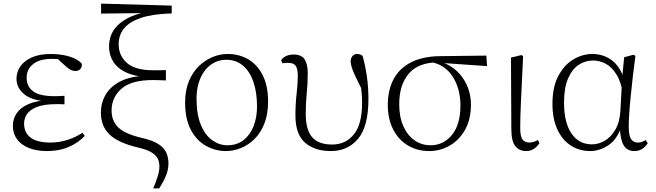

<svg xmlns="http://www.w3.org/2000/svg" viewBox="-20 -820 3620 1060"><path d="M239 14Q182 14 139.5 -3Q97 -20 74 -51.5Q51 -83 51 -125Q51 -164 72.5 -195.5Q94 -227 140 -246.5Q186 -266 259 -267V-259Q161 -262 116 -298Q71 -334 71 -385Q71 -422 92 -453Q113 -484 155.5 -503Q198 -522 262 -522Q295 -522 327 -516.5Q359 -511 386.5 -499.5Q414 -488 431 -469Q434 -450 423.5 -439Q413 -428 398 -428Q383 -428 372 -433.5Q361 -439 344 -453L289 -504L343 -502L347 -485Q322 -490 305 -492.5Q288 -495 268 -495Q198 -495 162.5 -466Q127 -437 127 -390Q127 -344 162 -316.5Q197 -289 282 -289Q293 -289 305.5 -289.5Q318 -290 336 -291V-244Q318 -245 309.5 -245Q301 -245 293 -245Q224 -245 185 -230Q146 -215 129.5 -191Q113 -167 113 -138Q113 -87 149.5 -60Q186 -33 258 -33Q305 -33 350.5 -47Q396 -61 435 -87L448 -70Q414 -33 361 -9.5Q308 14 239 14Z M826 220Q842 182 851 153Q860 124 860 99Q860 77 852 58Q844 39 818.5 22.5Q793 6 740 -6Q632 -32 584.5 -77.5Q537 -123 537 -199Q537 -252 563 -297Q589 -342 644 -370.5Q699 -399 785 -402L784 -395Q715 -400 670 -423Q625 -446 603.5 -482.5Q582 -519 582 -562Q582 -642 641.5 -691Q701 -740 798 -755L790 -741V-748L538 -745V-800L928 -789V-746Q822 -743 757.5 -721Q693 -699 664 -662Q635 -625 635 -576Q635 -513 681 -472.5Q727 -432 826 -432Q838 -432 859 -432Q880 -432 896 -433V-376Q875 -377 855.5 -377.5Q836 -378 823 -378Q705 -378 650.5 -330Q596 -282 596 -210Q596 -152 633.5 -116Q671 -80 762 -59Q824 -45 855.5 -24Q887 -3 898.5 23.5Q910 50 910 82Q910 115 897.5 147Q885 179 859 220Z M1228 14Q1170 14 1118.5 -14Q1067 -42 1034.5 -101.5Q1002 -161 1002 -254Q1002 -321 1022.5 -371Q1043 -421 1077.5 -454.5Q1112 -488 1153.5 -505Q1195 -522 1236 -522Q1301 -522 1351.5 -492Q1402 -462 1431 -403.5Q1460 -345 1460 -259Q1460 -189 1439.5 -137.5Q1419 -86 1385 -52.5Q1351 -19 1310 -2.5Q1269 14 1228 14ZM1235 -18Q1288 -18 1324.5 -46.5Q1361 -75 1380 -123.5Q1399 -172 1399 -232Q1399 -310 1379 -368Q1359 -426 1321 -458Q1283 -490 1230 -490Q1182 -490 1144.5 -463Q1107 -436 1086 -387.5Q1065 -339 1065 -276Q1065 -188 1089 -130.5Q1113 -73 1152 -45.5Q1191 -18 1235 -18Z M1806 14Q1718 14 1664.5 -32Q1611 -78 1611 -183Q1611 -246 1617.5 -301.5Q1624 -357 1624 -398Q1624 -441 1612.5 -457Q1601 -473 1570 -473Q1562 -473 1554 -472.5Q1546 -472 1540 -470L1532 -488Q1542 -502 1559.5 -510.5Q1577 -519 1601 -519Q1645 -519 1662 -492Q1679 -465 1679 -417Q1679 -358 1673.5 -306Q1668 -254 1668 -189Q1668 -104 1703 -63Q1738 -22 1814 -22Q1888 -22 1933.5 -78Q1979 -134 1979 -253Q1979 -281 1976.5 -309Q1974 -337 1969 -373L1984 -370L1989 -303Q1961 -358 1945 -392Q1929 -426 1922.5 -446.5Q1916 -467 1916 -482Q1916 -499 1926 -510.5Q1936 -522 1951 -522Q1961 -522 1969 -519Q1977 -516 1982 -511Q1996 -462 2005 -401Q2014 -340 2014 -273Q2014 -122 1957 -54Q1900 14 1806 14Z M2349 14Q2284 14 2232 -17Q2180 -48 2150.5 -105.5Q2121 -163 2121 -241Q2121 -322 2152.5 -382Q2184 -442 2248.5 -475.5Q2313 -509 2410 -510L2665 -513L2669 -455L2411 -473L2398 -476Q2289 -475 2236.5 -413Q2184 -351 2184 -245Q2184 -174 2207 -123Q2230 -72 2269 -45Q2308 -18 2357 -18Q2428 -18 2475 -75Q2522 -132 2522 -239Q2522 -284 2511 -324.5Q2500 -365 2479 -397.5Q2458 -430 2426.5 -451Q2395 -472 2353 -478L2363 -487Q2412 -484 2452 -463Q2492 -442 2520.5 -408.5Q2549 -375 2564.5 -332.5Q2580 -290 2580 -243Q2580 -161 2547.5 -103.5Q2515 -46 2462.5 -16Q2410 14 2349 14Z M2885 14Q2847 14 2825 -13Q2803 -40 2803 -109L2801 -502L2859 -516L2868 -510Q2864 -424 2861 -362.5Q2858 -301 2856 -256.5Q2854 -212 2853 -178Q2852 -144 2852 -114Q2852 -65 2865.5 -49Q2879 -33 2903 -33Q2918 -33 2929 -37.5Q2940 -42 2950 -47L2958 -30Q2949 -14 2930 0Q2911 14 2885 14Z M3238 14Q3179 14 3131.5 -16.5Q3084 -47 3057 -105.5Q3030 -164 3030 -247Q3030 -340 3062.5 -401Q3095 -462 3145.5 -492Q3196 -522 3250 -522Q3316 -522 3364.5 -482Q3413 -442 3435 -349H3443L3421 -296Q3409 -368 3383 -409.5Q3357 -451 3323.5 -468.5Q3290 -486 3254 -486Q3212 -486 3175.5 -462.5Q3139 -439 3116.5 -387.5Q3094 -336 3094 -253Q3094 -143 3135 -83Q3176 -23 3249 -23Q3283 -23 3317 -42Q3351 -61 3376 -102Q3401 -143 3405 -207L3415 -393L3426 -504L3478 -518L3488 -511Q3481 -461 3474.5 -404.5Q3468 -348 3462.5 -293.5Q3457 -239 3454 -194.5Q3451 -150 3451 -123Q3451 -71 3464 -52Q3477 -33 3501 -33Q3515 -33 3525 -37Q3535 -41 3545 -47L3556 -29Q3544 -10 3525 2Q3506 14 3482 14Q3443 14 3423.5 -17.5Q3404 -49 3401 -128H3413Q3389 -52 3340 -19Q3291 14 3238 14Z"/></svg>

Font: Noto Serif HK ExtraLight
Style: Regular
Weight: 200
Designer: Ryoko NISHIZUKA 西塚涼子 (kana & ideographs); Frank Grießhammer (Latin, Greek & Cyrillic); Wenlong ZHANG 张文龙 (bopomofo); San
Foundry: Adobe
Version: Version 2.002-H1;hotconv 1.1.0;makeotfexe 2.6.0